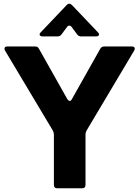

<svg xmlns="http://www.w3.org/2000/svg" viewBox="-20 -1013 749 1033"><path d="M288 0Q270 0 270 -18V-289Q270 -299 264 -311L7 -741Q4 -747 4 -751Q4 -763 20 -763H169Q184 -763 190 -750L342 -480Q349 -470 355 -470Q362 -470 367 -480L519 -750Q526 -763 541 -763H689Q705 -763 705 -751Q705 -747 702 -741L446 -311Q440 -301 440 -289V-18Q440 0 422 0ZM209 -817Q202 -817 197.5 -820Q193 -823 193 -828Q193 -833 199 -839L337 -984Q345 -993 353 -993Q360 -993 369 -984L507 -839Q513 -833 513 -828Q513 -823 508.5 -820Q504 -817 497 -817H417Q403 -817 395 -828L366 -867Q361 -875 353 -875Q345 -875 340 -867L311 -828Q304 -817 289 -817Z"/></svg>

Font: Open Sauce Two ExtraBold
Style: Regular
Weight: 800
Designer: Alfredo Marco Pradil
Foundry: Creative Sauce Fz LLC
Version: Version 1.477